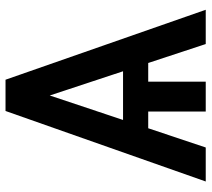

<svg xmlns="http://www.w3.org/2000/svg" viewBox="-54 -692 747 678"><g transform="rotate(-90 319.0 -353.5)"><path d="M435.1 -203.1H369.1V0H263.7V-203.1H204.6L136.7 0H16.6L265.6 -707H376L623 0H502ZM405.8 -292 320.3 -550.8 233.9 -292Z"/></g></svg>

Font: Pretendard JP Medium
Style: Regular
Weight: 500
Designer: Base glyphs from Inter by Rasmus Andersson; Hangeul glyphs from Noto Sans CJK(Source Han Sans) by Jang Soo-young and Kan
Foundry: Kil Hyung-jin
Version: Version 1.309